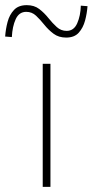

<svg xmlns="http://www.w3.org/2000/svg" viewBox="-70 -726 360 746"><path d="M96 0V-478H126V0ZM187 -580Q158 -580 138 -595Q118 -610 102 -630Q86 -650 70 -665Q54 -680 32 -680Q4 -680 -9 -651.5Q-22 -623 -24 -582L-50 -584Q-48 -613 -40.5 -641Q-33 -669 -15.5 -687.5Q2 -706 34 -706Q63 -706 82.5 -691Q102 -676 118 -656Q134 -636 150.5 -621Q167 -606 189 -606Q217 -606 230 -635.5Q243 -665 244 -704L270 -702Q268 -674 260.5 -646Q253 -618 236 -599Q219 -580 187 -580Z"/></svg>

Font: Source Sans 3
Style: Regular
Weight: 200
Designer: Paul D. Hunt
Foundry: Adobe
Version: Version 3.046;hotconv 1.0.118;makeotfexe 2.5.65603